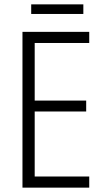

<svg xmlns="http://www.w3.org/2000/svg" viewBox="-20 -860 480 880"><path d="M389 0H83V-714H389V-663H139V-399H375V-349H139V-51H389ZM362 -840V-796H123V-840Z"/></svg>

Font: Noto Sans Sinhala UI Condensed Light
Style: Regular
Weight: 300
Width: 3
Designer: Jelle Bosma - Monotype Design Team
Foundry: Monotype Imaging Inc.
Version: Version 2.006; ttfautohint (v1.8.4.7-5d5b)